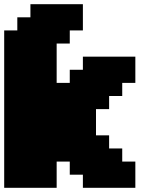

<svg xmlns="http://www.w3.org/2000/svg" viewBox="-20 -895 790 915"><path d="M375 0H625V-125H562.5V-187.5H500V-250H437.5V-375H500V-437.5H562.5V-500H625V-625H375V-562.5H312.5V-500H250V-687.5H312.5V-750H375V-875H125V-812.5H62.5V-750H0V0H250V-125H312.5V-62.5H375Z"/></svg>

Font: Faithful 32x
Style: Bold
Weight: 400
Foundry: Faithful Resource Pack
Version: Version 1.0; January 27, 2023